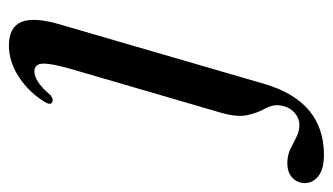

<svg xmlns="http://www.w3.org/2000/svg" viewBox="-304 -320 746 430"><g transform="rotate(-90 69.0 -105.0)"><path d="M228 -339.5 95.5 116Q56 247.5 -63 247.5Q-94.5 247.5 -110.2 235.2Q-126 223 -126 204.5Q-126 188.5 -114.2 177Q-102.5 165.5 -81 165.5Q-64 165.5 -50 172.2Q-36 179 -23 185.8Q-10 192.5 4 192.5Q20.5 192.5 33.8 179.5Q47 166.5 48.5 143Q48.5 129.5 40 114.2Q31.5 99 26.2 76.2Q21 53.5 31.5 17L128.5 -315.5Q142 -361.5 141.5 -381.2Q141 -401 124 -401Q114 -401 101.2 -393.2Q88.5 -385.5 70.5 -364.5Q62.5 -358.5 56.5 -360.5Q47.5 -363.5 55 -376.5Q76 -412 110.5 -435Q145 -458 182 -458Q224 -458 235.2 -429Q246.5 -400 228 -339.5Z"/></g></svg>

Font: Fraunces 72pt
Style: Italic
Weight: 400
Italic angle: -16°
Version: Version 1.000;[b76b70a41]